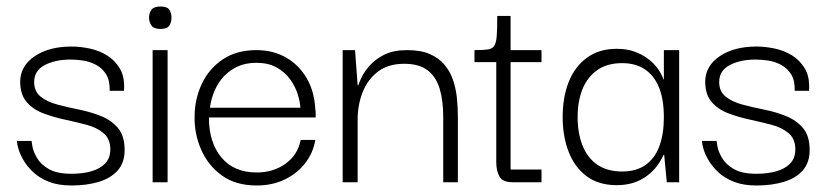

<svg xmlns="http://www.w3.org/2000/svg" viewBox="-20 -560 2541 590"><path d="M200 10Q159 10 130 -1.5Q101 -13 82 -31Q63 -49 52 -68Q41 -87 36.5 -103Q32 -119 32 -127H77Q77 -126 79.5 -110.5Q82 -95 93.5 -75Q105 -55 130 -40.5Q155 -26 200 -26Q233 -26 260 -33.5Q287 -41 303 -57.5Q319 -74 319 -101Q319 -133 298.5 -150.5Q278 -168 246 -176.5Q214 -185 179 -192.5Q144 -200 112.5 -212Q81 -224 61.5 -247Q42 -270 42 -310Q43 -358 87 -387.5Q131 -417 200 -417Q226 -417 255 -411Q284 -405 308.5 -390Q333 -375 348.5 -349Q364 -323 361 -281H317Q318 -312 306.5 -331Q295 -350 275.5 -360.5Q256 -371 235 -374Q214 -377 197 -377Q150 -377 117.5 -360Q85 -343 85 -308Q85 -279 105 -263Q125 -247 157 -238.5Q189 -230 224 -223Q259 -216 291 -203Q323 -190 343 -166Q363 -142 363 -99Q363 -60 341.5 -36Q320 -12 283 -1Q246 10 200 10Z M449 0V-406H495V0ZM473 -471Q453 -471 445.5 -481.5Q438 -492 438 -506Q438 -520 445.5 -530Q453 -540 473 -540Q494 -540 500.5 -530Q507 -520 507 -506Q507 -492 500.5 -481.5Q494 -471 473 -471Z M769 10Q704 10 661.5 -21Q619 -52 598 -100.5Q577 -149 578 -201Q578 -255 600 -302Q622 -349 664.5 -377.5Q707 -406 768 -406Q819 -406 858.5 -383.5Q898 -361 922 -320.5Q946 -280 949 -224Q950 -219 950 -212Q950 -205 950 -199H622Q622 -122 660.5 -76Q699 -30 769 -30Q820 -30 857.5 -57Q895 -84 904 -130H949Q942 -89 917 -57.5Q892 -26 854 -8Q816 10 769 10ZM625 -229H903Q902 -248 894.5 -271.5Q887 -295 871 -317Q855 -339 829.5 -353Q804 -367 768 -367Q735 -367 710 -355.5Q685 -344 667.5 -325Q650 -306 639.5 -281.5Q629 -257 625 -229Z M1033 0V-406H1071L1079 -298H1081Q1083 -305 1091 -322Q1099 -339 1116 -358.5Q1133 -378 1161 -392Q1189 -406 1231 -406Q1273 -406 1300.5 -394Q1328 -382 1345.5 -361.5Q1363 -341 1372 -314.5Q1381 -288 1384 -259Q1387 -230 1387 -201V0H1342V-201Q1342 -251 1331 -287.5Q1320 -324 1294 -344Q1268 -364 1222 -364Q1173 -364 1141.5 -340Q1110 -316 1094.5 -277Q1079 -238 1079 -192V0Z M1555 0Q1524 0 1514.5 -18Q1505 -36 1505 -61V-377H1549V-39H1644V0ZM1438 -369V-406Q1465 -406 1479 -408Q1493 -410 1499 -419.5Q1505 -429 1506.5 -450.5Q1508 -472 1508 -511H1549V-406H1644V-369Z M1875 9Q1819 9 1782 -19Q1745 -47 1727 -94.5Q1709 -142 1709 -200Q1709 -261 1727.5 -308Q1746 -355 1783.5 -382.5Q1821 -410 1875 -410Q1905 -410 1928 -402Q1951 -394 1969 -381Q1987 -368 1999.5 -351.5Q2012 -335 2019 -316H2020V-406H2067V0H2029L2021 -84H2019Q2011 -66 1998.5 -49.5Q1986 -33 1968 -19.5Q1950 -6 1927 1.5Q1904 9 1875 9ZM1892 -33Q1935 -33 1963.5 -53Q1992 -73 2006 -110.5Q2020 -148 2020 -199Q2020 -255 2005 -291.5Q1990 -328 1961.5 -347Q1933 -366 1892 -366Q1845 -366 1814.5 -344Q1784 -322 1769.5 -285Q1755 -248 1755 -200Q1755 -151 1770 -113Q1785 -75 1815.5 -54Q1846 -33 1892 -33Z M2305 10Q2264 10 2235 -1.5Q2206 -13 2187 -31Q2168 -49 2157 -68Q2146 -87 2141.5 -103Q2137 -119 2137 -127H2182Q2182 -126 2184.5 -110.5Q2187 -95 2198.5 -75Q2210 -55 2235 -40.5Q2260 -26 2305 -26Q2338 -26 2365 -33.5Q2392 -41 2408 -57.5Q2424 -74 2424 -101Q2424 -133 2403.5 -150.5Q2383 -168 2351 -176.5Q2319 -185 2284 -192.5Q2249 -200 2217.5 -212Q2186 -224 2166.5 -247Q2147 -270 2147 -310Q2148 -358 2192 -387.5Q2236 -417 2305 -417Q2331 -417 2360 -411Q2389 -405 2413.5 -390Q2438 -375 2453.5 -349Q2469 -323 2466 -281H2422Q2423 -312 2411.5 -331Q2400 -350 2380.5 -360.5Q2361 -371 2340 -374Q2319 -377 2302 -377Q2255 -377 2222.5 -360Q2190 -343 2190 -308Q2190 -279 2210 -263Q2230 -247 2262 -238.5Q2294 -230 2329 -223Q2364 -216 2396 -203Q2428 -190 2448 -166Q2468 -142 2468 -99Q2468 -60 2446.5 -36Q2425 -12 2388 -1Q2351 10 2305 10Z"/></svg>

Font: Darker Grotesque Light
Style: Regular
Weight: 400
Version: Version 1.000;gftools[0.9.28]